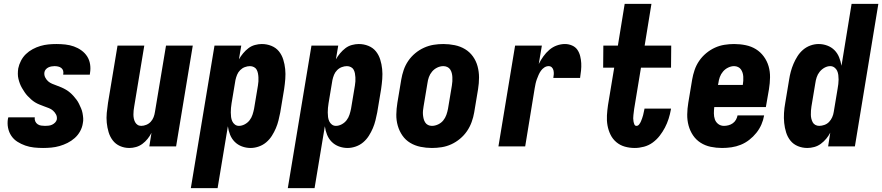

<svg xmlns="http://www.w3.org/2000/svg" viewBox="-20 -755 4549 990"><path d="M202 8Q178 8 155 5.5Q132 3 110.5 -4.5Q89 -12 70 -24Q51 -36 38.5 -54.5Q26 -73 21.5 -96Q17 -119 21 -143L23 -150H160L159 -148Q158 -138 162 -129Q166 -120 174 -114.5Q182 -109 192 -107.5Q202 -106 212 -106Q221 -106 230.5 -107Q240 -108 248.5 -112Q257 -116 264 -123Q271 -130 273 -139Q275 -153 269 -164.5Q263 -176 253.5 -184.5Q244 -193 232 -197.5Q220 -202 208 -206.5Q196 -211 183.5 -216Q171 -221 160.5 -227.5Q150 -234 140.5 -242.5Q131 -251 122.5 -260Q114 -269 107 -279.5Q100 -290 93.5 -301Q87 -312 82.5 -324Q78 -336 75 -348.5Q72 -361 72 -374.5Q72 -388 74 -402Q78 -422 88 -441.5Q98 -461 113.5 -476Q129 -491 148.5 -501.5Q168 -512 188.5 -518Q209 -524 229.5 -526Q250 -528 271 -528Q294 -528 317 -525.5Q340 -523 361 -515.5Q382 -508 400 -495Q418 -482 429.5 -464Q441 -446 444.5 -423.5Q448 -401 444 -378L443 -370H306V-372Q308 -382 305.5 -390.5Q303 -399 296 -404.5Q289 -410 279.5 -412Q270 -414 261 -414Q253 -414 245 -412.5Q237 -411 229.5 -407.5Q222 -404 216 -397Q210 -390 209 -382Q207 -368 213 -356Q219 -344 228 -336Q237 -328 249 -323Q261 -318 273.5 -313.5Q286 -309 297.5 -304Q309 -299 320 -292.5Q331 -286 340.5 -278Q350 -270 358.5 -260.5Q367 -251 374.5 -241Q382 -231 387.5 -219.5Q393 -208 398 -196.5Q403 -185 405.5 -172Q408 -159 409 -145.5Q410 -132 407 -119Q404 -98 393 -78Q382 -58 365 -43Q348 -28 328 -18Q308 -8 287 -2Q266 4 244.5 6Q223 8 202 8Z M647 8Q621 8 598.5 -2Q576 -12 561.5 -31Q547 -50 540 -73.5Q533 -97 530.5 -122Q528 -147 530.5 -173Q533 -199 537 -225L586 -520H724L672 -206Q670 -195 669 -185Q668 -175 668 -164.5Q668 -154 670 -144Q672 -134 676.5 -125.5Q681 -117 689 -111.5Q697 -106 708 -106Q721 -106 734.5 -111.5Q748 -117 757.5 -127.5Q767 -138 772 -151Q777 -164 779 -178L836 -520H974L888 0H750L761 -70Q753 -54 741 -39Q729 -24 714 -13Q699 -2 681.5 3Q664 8 647 8Z M964 215 1086 -520H1224L1212 -449Q1221 -465 1233.5 -480Q1246 -495 1261 -506.5Q1276 -518 1294.5 -523Q1313 -528 1330 -528Q1356 -528 1379.5 -518.5Q1403 -509 1418 -490.5Q1433 -472 1440.5 -448Q1448 -424 1450.5 -399Q1453 -374 1451 -348Q1449 -322 1445 -295L1425 -175Q1421 -155 1416 -134.5Q1411 -114 1402.5 -94Q1394 -74 1382 -55Q1370 -36 1353 -21.5Q1336 -7 1314.5 0.5Q1293 8 1272 8Q1249 8 1227.5 0Q1206 -8 1190.5 -23.5Q1175 -39 1166.5 -60Q1158 -81 1155 -104L1102 215ZM1212 -106Q1227 -106 1242 -114Q1257 -122 1267 -135Q1277 -148 1282 -163.5Q1287 -179 1290 -194L1310 -314Q1312 -325 1312.5 -335.5Q1313 -346 1312.5 -356.5Q1312 -367 1310 -377Q1308 -387 1303.5 -395.5Q1299 -404 1289.5 -409Q1280 -414 1269 -414Q1256 -414 1242.5 -409Q1229 -404 1218.5 -393.5Q1208 -383 1202.5 -369.5Q1197 -356 1194 -342L1174 -222Q1172 -210 1171 -198.5Q1170 -187 1170 -175Q1170 -163 1171.5 -151.5Q1173 -140 1177.5 -130Q1182 -120 1191 -113Q1200 -106 1212 -106Z M1464 215 1586 -520H1724L1712 -449Q1721 -465 1733.5 -480Q1746 -495 1761 -506.5Q1776 -518 1794.5 -523Q1813 -528 1830 -528Q1856 -528 1879.5 -518.5Q1903 -509 1918 -490.5Q1933 -472 1940.5 -448Q1948 -424 1950.5 -399Q1953 -374 1951 -348Q1949 -322 1945 -295L1925 -175Q1921 -155 1916 -134.5Q1911 -114 1902.5 -94Q1894 -74 1882 -55Q1870 -36 1853 -21.5Q1836 -7 1814.5 0.5Q1793 8 1772 8Q1749 8 1727.5 0Q1706 -8 1690.5 -23.5Q1675 -39 1666.5 -60Q1658 -81 1655 -104L1602 215ZM1712 -106Q1727 -106 1742 -114Q1757 -122 1767 -135Q1777 -148 1782 -163.5Q1787 -179 1790 -194L1810 -314Q1812 -325 1812.5 -335.5Q1813 -346 1812.5 -356.5Q1812 -367 1810 -377Q1808 -387 1803.5 -395.5Q1799 -404 1789.5 -409Q1780 -414 1769 -414Q1756 -414 1742.5 -409Q1729 -404 1718.5 -393.5Q1708 -383 1702.5 -369.5Q1697 -356 1694 -342L1674 -222Q1672 -210 1671 -198.5Q1670 -187 1670 -175Q1670 -163 1671.5 -151.5Q1673 -140 1677.5 -130Q1682 -120 1691 -113Q1700 -106 1712 -106Z M2207 8Q2177 8 2148 2Q2119 -4 2095 -18.5Q2071 -33 2055 -56Q2039 -79 2031 -107Q2023 -135 2023.5 -164.5Q2024 -194 2029 -225L2049 -345Q2053 -369 2061.5 -394Q2070 -419 2085 -441Q2100 -463 2121 -480.5Q2142 -498 2166.5 -509Q2191 -520 2216 -524Q2241 -528 2266 -528Q2296 -528 2325 -522Q2354 -516 2378 -501.5Q2402 -487 2418.5 -464Q2435 -441 2442.5 -413Q2450 -385 2450 -355.5Q2450 -326 2445 -295L2425 -175Q2421 -151 2412 -126Q2403 -101 2388 -79Q2373 -57 2352 -39.5Q2331 -22 2307 -11Q2283 0 2257.5 4Q2232 8 2207 8ZM2207 -106Q2223 -106 2239 -113.5Q2255 -121 2265.5 -134Q2276 -147 2281.5 -162.5Q2287 -178 2290 -194L2310 -314Q2312 -325 2312.5 -336Q2313 -347 2312.5 -357.5Q2312 -368 2309.5 -378Q2307 -388 2301.5 -396.5Q2296 -405 2286.5 -409.5Q2277 -414 2266 -414Q2250 -414 2234.5 -406.5Q2219 -399 2208 -386Q2197 -373 2191.5 -357.5Q2186 -342 2184 -326L2164 -206Q2162 -195 2161 -184Q2160 -173 2161 -162.5Q2162 -152 2164.5 -142Q2167 -132 2172.5 -123.5Q2178 -115 2187 -110.5Q2196 -106 2207 -106Z M2550 0 2636 -520H2774L2758 -425Q2768 -445 2781.5 -464Q2795 -483 2812.5 -498Q2830 -513 2851 -520.5Q2872 -528 2893 -528Q2912 -528 2929.5 -520.5Q2947 -513 2957 -498.5Q2967 -484 2971.5 -466Q2976 -448 2977 -429.5Q2978 -411 2976 -391.5Q2974 -372 2971 -353H2833Q2835 -363 2835.5 -372.5Q2836 -382 2834 -391.5Q2832 -401 2825.5 -407.5Q2819 -414 2809 -414Q2797 -414 2786.5 -407Q2776 -400 2769 -390Q2762 -380 2757 -368.5Q2752 -357 2748 -346Q2744 -335 2741.5 -323.5Q2739 -312 2737 -300L2688 0Z M3253 8Q3226 8 3201.5 1Q3177 -6 3158 -22Q3139 -38 3128 -60.5Q3117 -83 3112.5 -108Q3108 -133 3109.5 -159.5Q3111 -186 3115 -213L3147 -406H3090L3091 -520H3166L3201 -735H3339L3304 -520H3441L3440 -406H3285L3250 -194Q3249 -186 3248 -178Q3247 -170 3246 -161.5Q3245 -153 3245 -145Q3245 -137 3246.5 -129Q3248 -121 3251 -113.5Q3254 -106 3262 -106Q3270 -106 3276 -114Q3282 -122 3285 -129.5Q3288 -137 3291 -145Q3294 -153 3296 -161Q3298 -169 3299.5 -177Q3301 -185 3303 -193V-195H3440L3439 -189Q3435 -166 3427.5 -142.5Q3420 -119 3408.5 -97Q3397 -75 3381.5 -55Q3366 -35 3345.5 -20Q3325 -5 3300.5 1.5Q3276 8 3253 8Z M3703 8Q3673 8 3644.5 2Q3616 -4 3592.5 -19Q3569 -34 3553.5 -57Q3538 -80 3530.5 -107.5Q3523 -135 3523.5 -165Q3524 -195 3529 -225L3549 -345Q3553 -369 3561.5 -394Q3570 -419 3585 -441Q3600 -463 3621 -480.5Q3642 -498 3666 -509Q3690 -520 3715.5 -524Q3741 -528 3765 -528Q3796 -528 3825 -522Q3854 -516 3877.5 -501.5Q3901 -487 3918 -464Q3935 -441 3943 -413.5Q3951 -386 3950.5 -356Q3950 -326 3945 -295L3929 -203H3663Q3661 -187 3661 -170.5Q3661 -154 3666 -139.5Q3671 -125 3683.5 -115.5Q3696 -106 3713 -106Q3724 -106 3736 -109Q3748 -112 3758.5 -119.5Q3769 -127 3775 -138Q3781 -149 3783 -160H3920Q3916 -136 3906 -113Q3896 -90 3880 -70Q3864 -50 3843.5 -34Q3823 -18 3799.5 -8.5Q3776 1 3751.5 4.5Q3727 8 3703 8ZM3682 -317H3810Q3812 -328 3812.5 -338.5Q3813 -349 3812.5 -359.5Q3812 -370 3809 -379.5Q3806 -389 3800.5 -397Q3795 -405 3785.5 -409.5Q3776 -414 3765 -414Q3750 -414 3734.5 -406.5Q3719 -399 3708 -386Q3697 -373 3691.5 -357.5Q3686 -342 3684 -326Z M4143 8Q4117 8 4094 -1.5Q4071 -11 4056 -29.5Q4041 -48 4033.5 -72Q4026 -96 4023.5 -121Q4021 -146 4022.5 -172Q4024 -198 4029 -225L4049 -345Q4052 -365 4057.5 -385.5Q4063 -406 4071.5 -426Q4080 -446 4092 -465Q4104 -484 4121 -498.5Q4138 -513 4159 -520.5Q4180 -528 4201 -528Q4224 -528 4245.5 -520Q4267 -512 4282.5 -496.5Q4298 -481 4306.5 -460Q4315 -439 4319 -416L4371 -735H4509L4388 0H4250L4261 -71Q4253 -55 4240.5 -40Q4228 -25 4212.5 -13.5Q4197 -2 4178.5 3Q4160 8 4143 8ZM4204 -106Q4217 -106 4231 -111Q4245 -116 4255 -126.5Q4265 -137 4271 -150.5Q4277 -164 4279 -178L4299 -298Q4301 -310 4302.5 -321.5Q4304 -333 4304 -345Q4304 -357 4302.5 -368.5Q4301 -380 4296.5 -390Q4292 -400 4282.5 -407Q4273 -414 4261 -414Q4246 -414 4231.5 -406Q4217 -398 4206.5 -385Q4196 -372 4191 -356.5Q4186 -341 4184 -326L4164 -206Q4162 -195 4161.5 -184.5Q4161 -174 4161 -163.5Q4161 -153 4163.5 -143Q4166 -133 4170.5 -124.5Q4175 -116 4184 -111Q4193 -106 4204 -106Z"/></svg>

Font: Iosevka Heavy Oblique
Style: Regular
Weight: 900
Italic angle: -9°
Monospace: yes
Designer: Belleve Invis
Foundry: Belleve Invis
Version: Version 32.5.0; ttfautohint (v1.8.4)